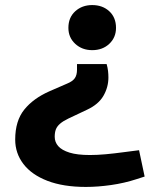

<svg xmlns="http://www.w3.org/2000/svg" viewBox="-20 -604 611 758"><path d="M401 -351Q405 -337 406.5 -324Q408 -311 408 -298Q408 -260 388.5 -226Q369 -192 324 -171L250 -136Q229 -126 217 -115.5Q205 -105 200.5 -93Q196 -81 196 -64Q196 -43 210 -27Q224 -11 254.5 -1.5Q285 8 335 8Q364 8 397 5Q430 2 467 -3L529 -11L551 93L520 103Q471 119 418.5 126.5Q366 134 319 134Q230 134 167.5 110Q105 86 72.5 43.5Q40 1 40 -53Q40 -127 76 -171.5Q112 -216 176 -244L245 -274Q267 -283 275.5 -295.5Q284 -308 284 -329V-351ZM344 -584Q385 -584 411.5 -559.5Q438 -535 438 -494Q438 -456 411.5 -431Q385 -406 344 -406Q304 -406 277 -431Q250 -456 250 -494Q250 -535 277 -559.5Q304 -584 344 -584Z"/></svg>

Font: REM SemiBold
Style: Regular
Weight: 600
Designer: Octavio Pardo
Foundry: Ashler Design
Version: Version 1.005;gftools[0.9.28]